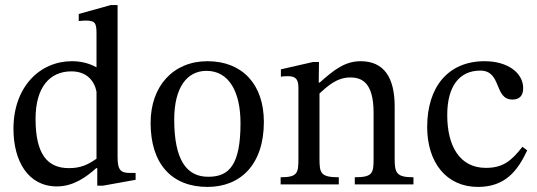

<svg xmlns="http://www.w3.org/2000/svg" viewBox="-20 -726 2115 756"><path d="M514 -18V-45H493C456 -45 443 -55 443 -107V-706H416L290 -671V-643C290 -643 307 -645 316 -645C355 -645 360 -636 360 -592V-461C329 -478 296 -485 263 -485C137 -485 33 -384 33 -219C33 -91 91 8 204 8C270 8 321 -30 359 -64H363V5H386ZM360 -101C325 -77 298 -64 251 -64C166 -64 120 -120 120 -258C120 -384 177 -445 261 -445C323 -445 352 -406 360 -365Z M797 -485C662 -485 573 -387 573 -242C573 -80 657 10 797 10C927 10 1019 -78 1019 -246C1019 -394 934 -485 797 -485ZM793 -447C882 -447 927 -364 927 -241C927 -78 883 -30 801 -30C715 -29 666 -96 666 -255C666 -383 717 -447 793 -447Z M1534 -307C1534 -422 1491 -485 1400 -485C1337 -485 1293 -449 1239 -401H1235L1236 -482H1213L1086 -453V-424C1086 -424 1096 -426 1113 -426C1140 -426 1155 -418 1155 -382V-101C1155 -45 1152 -28 1085 -28V0H1314V-28C1242 -28 1238 -45 1238 -101V-358C1268 -385 1305 -421 1359 -421C1404 -421 1451 -402 1451 -282V-101C1451 -45 1448 -28 1377 -28V0H1608V-28C1541 -28 1534 -45 1534 -101Z M2037 -148C1992 -90 1958 -65 1893 -65C1790 -65 1741 -151 1741 -273C1741 -388 1790 -448 1871 -448C1957 -448 1924 -334 1998 -334C2026 -334 2040 -350 2040 -379C2040 -437 1982 -485 1888 -485C1744 -485 1662 -383 1662 -226C1662 -87 1737 10 1862 10C1969 10 2018 -53 2056 -134Z"/></svg>

Font: mjx-stx-n
Style: Regular
Weight: 500
Version: 1.0.0